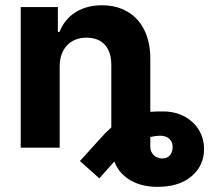

<svg xmlns="http://www.w3.org/2000/svg" viewBox="-20 -573 842 745"><path d="M60.4 0V-545.5H204.5V-449.2H210.9Q220.2 -473 235.6 -492.2Q251.1 -511.4 271.8 -524.7Q292.6 -538 318.7 -545.3Q344.8 -552.6 375 -552.6Q421.5 -552.6 456.7 -536.9Q491.8 -521.3 515.4 -494Q539.1 -466.6 551.1 -429Q563.2 -391.3 563.2 -347.3V-139.2Q575.6 -140.3 588.2 -140.4Q600.9 -140.6 614 -140.6Q647.4 -140.6 676.1 -129.8Q704.9 -119 726.2 -99.8Q747.5 -80.6 759.6 -53.8Q771.7 -27 771.7 5Q771.7 69.6 723.7 110.4Q709.9 122.5 693.9 130.5Q677.9 138.5 660.9 143.3Q643.8 148.1 625.9 150Q608 152 589.8 152Q563.6 152 538 146.5Q512.4 141 490.2 128.9Q468 116.8 450.8 98.4Q433.6 79.9 423.7 53.6L365.4 119L290.1 51.8L369.3 -35.5Q380 -47.9 390.6 -58.6Q401.3 -69.2 411.9 -78.5V-320.3Q411.9 -371.4 386.9 -399.1Q361.9 -426.8 315 -426.8Q292.3 -426.8 273.3 -419.4Q254.3 -411.9 240.6 -397.5Q226.9 -383.2 219.3 -362.6Q211.6 -342 211.6 -315.3V0ZM563.2 -3.9Q563.2 6.4 566.8 14.7Q570.3 23.1 576.5 29.1Q582.7 35.2 591.3 38.5Q599.8 41.9 609.4 41.9Q628.6 41.9 639.2 29.7Q649.9 17.4 649.9 -2.8Q649.9 -13.8 646 -22Q642 -30.2 635.5 -35.7Q628.9 -41.2 619.9 -43.9Q610.8 -46.5 600.5 -46.5Q588.1 -46.5 563.2 -41.5Z"/></svg>

Font: Inter P
Style: Bold
Weight: 700
Designer: Rasmus Andersson
Foundry: rsms
Version: Version 3.018;git-588b23468